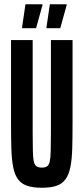

<svg xmlns="http://www.w3.org/2000/svg" viewBox="-20 -877 394 905"><path d="M177 8Q135 8 107.5 -1.5Q80 -11 64.5 -32.5Q49 -54 42 -90Q35 -126 33.5 -177.5Q32 -229 32 -299V-688H134V-251Q134 -195 135 -162.5Q136 -130 140 -114Q144 -98 153 -92.5Q162 -87 177 -87Q192 -87 201 -92.5Q210 -98 214 -114Q218 -130 219 -162.5Q220 -195 220 -251V-688H322V-299Q322 -229 320.5 -177.5Q319 -126 312 -90.5Q305 -55 289.5 -33Q274 -11 247 -1.5Q220 8 177 8ZM84 -744V-748L100 -857H180V-852L150 -744ZM199 -744V-748L215 -857H294V-852L264 -744Z"/></svg>

Font: Saira UltraCondensed
Style: Bold
Weight: 700
Width: 1
Designer: Hector Gatti with collaboration of the Omnibus-Type team
Foundry: Omnibus-Type
Version: Version 1.101